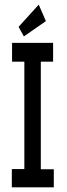

<svg xmlns="http://www.w3.org/2000/svg" viewBox="-20 -808 290 828"><path d="M31 0V-79H85V-542H32V-623H209V-542H156V-78H212V0ZM83 -651 60 -692 147 -788 178 -717Z"/></svg>

Font: Inconsolata UltraCondensed Bold
Style: Regular
Weight: 700
Width: 1
Monospace: yes
Designer: Raph Levien, Cyreal, Brenton Simpson
Foundry: Raph Levien, Cyreal, Google
Version: Version 3.001; ttfautohint (v1.8.2.53-6de2)